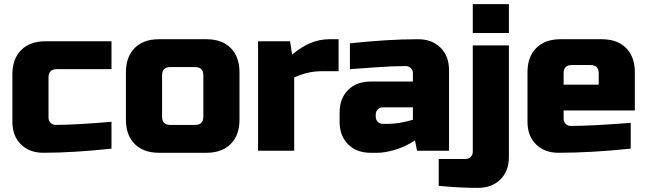

<svg xmlns="http://www.w3.org/2000/svg" viewBox="-20 -730 3135 930"><path d="M520 -10Q333 10 190 10Q122 10 81 -31Q40 -72 40 -140V-370Q40 -445 82.5 -487.5Q125 -530 200 -530H520V-395H255Q215 -395 215 -355V-160Q215 -145 225 -135Q235 -125 250 -125Q340 -125 520 -140Z M1140 -150Q1140 -75 1097.5 -32.5Q1055 10 980 10H750Q675 10 632.5 -32.5Q590 -75 590 -150V-380Q590 -455 632.5 -497.5Q675 -540 750 -540H980Q1055 -540 1097.5 -497.5Q1140 -455 1140 -380ZM965 -365Q965 -405 925 -405H805Q765 -405 765 -365V-165Q765 -125 805 -125H925Q965 -125 965 -165Z M1535 -385Q1472 -385 1405 -355V0H1230V-530H1385L1395 -465Q1481 -540 1575 -540H1620V-385Z M1860 -130Q1913 -130 1980 -150V-210H1835Q1820 -210 1810 -200Q1800 -190 1800 -175V-165Q1800 -150 1810 -140Q1820 -130 1835 -130ZM1675 -520Q1858 -540 2005 -540Q2073 -540 2114 -499Q2155 -458 2155 -390V0H2000L1990 -50Q1943 -19 1893.5 -4.5Q1844 10 1810 10H1775Q1707 10 1666 -31Q1625 -72 1625 -140V-185Q1625 -253 1666 -294Q1707 -335 1775 -335H1980V-375Q1980 -390 1970 -400Q1960 -410 1945 -410Q1880 -410 1801.5 -404Q1723 -398 1675 -395Z M2295 180Q2202 180 2105 170V40H2235Q2250 40 2260 30Q2270 20 2270 5V-510H2445V30Q2445 98 2404 139Q2363 180 2295 180ZM2270 -710H2445V-570H2270Z M2750 -415Q2710 -415 2710 -375V-320H2880V-375Q2880 -415 2840 -415ZM3035 -10Q2842 10 2685 10Q2617 10 2576 -31Q2535 -72 2535 -140V-380Q2535 -455 2577.5 -497.5Q2620 -540 2695 -540H2895Q2970 -540 3012.5 -497.5Q3055 -455 3055 -380V-195H2710V-155Q2710 -140 2720 -130Q2730 -120 2745 -120Q2844 -120 3035 -135Z"/></svg>

Font: Russo One
Style: Regular
Weight: 400
Designer: Jovanny lemonad
Foundry: Jovanny Lemonad
Version: Version 1.001